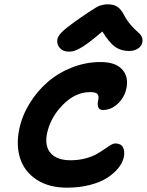

<svg xmlns="http://www.w3.org/2000/svg" viewBox="-20 -951 675 882"><path d="M294.9 -713.9Q270.5 -713.9 255.6 -729.7Q240.7 -745.6 243.2 -768.1Q245.6 -784.7 263.7 -803.2Q281.7 -821.8 346.2 -867.2Q356.9 -874.5 376.2 -887.5Q395.5 -900.4 401.9 -904.5Q408.2 -908.7 420.4 -916Q432.6 -923.3 439.2 -925.3Q445.8 -927.2 455.1 -929.2Q464.4 -931.2 474.1 -931.2Q502.4 -931.2 519.3 -919.9Q536.1 -908.7 549.8 -881.8Q564 -855.5 582.3 -834.7Q600.6 -814 612.1 -804.9Q623.5 -795.9 630.1 -783.9Q636.7 -772 633.8 -756.8Q630.9 -738.8 613.5 -727.8Q596.2 -716.8 573.2 -716.8Q535.6 -716.8 509 -735.6Q482.4 -754.4 450.2 -806.2Q411.6 -773.4 385.3 -753.9Q358.9 -734.4 341.8 -726.1Q324.7 -717.8 315.9 -715.8Q307.1 -713.9 294.9 -713.9ZM288.1 -88.9Q204.6 -88.9 148.9 -125.2Q93.3 -161.6 73.2 -221.4Q53.2 -281.2 67.9 -355Q80.1 -416.5 114.3 -473.1Q148.4 -529.8 197 -572.5Q245.6 -615.2 309.6 -640.6Q373.5 -666 441.9 -666Q510.7 -666 541 -632.3Q571.3 -598.6 561 -546.9Q552.7 -504.4 521.7 -475.1Q490.7 -445.8 453.1 -445.8Q435.5 -445.8 431.2 -459.2Q426.8 -472.7 431.2 -491.2Q435.1 -509.8 428 -518.8Q420.9 -527.8 393.1 -527.8Q326.2 -527.8 268.8 -469.7Q211.4 -411.6 195.8 -336.9Q184.6 -278.3 213.6 -246.6Q242.7 -214.8 304.2 -214.8Q340.3 -214.8 371.1 -222.9Q401.9 -231 421.9 -242.2Q441.9 -253.4 458 -264.6Q474.1 -275.9 487.1 -283.9Q500 -292 509.8 -292Q535.2 -292 544.7 -274.7Q554.2 -257.3 548.8 -229Q543.5 -204.1 524.4 -179.9Q505.4 -155.8 473.9 -135Q442.4 -114.3 394 -101.6Q345.7 -88.9 288.1 -88.9Z"/></svg>

Font: Shantell Sans Irregular Bouncy
Style: Italic
Weight: 600
Italic angle: -11.31°
Designer: Stephen Nixon, Anya Danilova, Shantell Martin
Foundry: Arrow Type
Version: Version 1.006;[9816181b4]